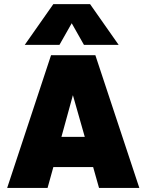

<svg xmlns="http://www.w3.org/2000/svg" viewBox="-20 -920 717 940"><path d="M241.2 -899.9H420.9L561 -700.2H391.1L331.1 -806.2L271 -700.2H101.1ZM662.1 0H464.8L436 -102.1H241.2L212.9 0H15.1L230 -649.9H446.8ZM336.9 -454.1 280.8 -250H395Z"/></svg>

Font: Overused Grotesk Black
Style: Regular
Weight: 900
Version: Version 0.002